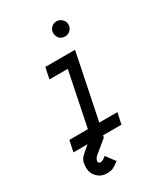

<svg xmlns="http://www.w3.org/2000/svg" viewBox="-215 -792 955 1090"><g transform="rotate(-30 262.5 -247.0)"><path d="M221.7 176.3Q206.5 188 192.1 193.4Q177.7 198.7 155.3 198.7Q119.1 198.7 93.8 173.6Q68.4 148.4 68.4 112.3Q68.4 83 75.9 66.2Q83.5 49.3 109.9 27.3L174.8 -26.4L179.7 -48.8L251 -34.2L241.2 13.7L156.7 83Q149.9 88.9 145.8 97.2Q141.6 105.5 141.6 112.3Q141.6 125.5 155.3 125.5Q167 125.5 177.7 117.7L193.4 106L237.3 164.6ZM289.1 -643.1Q289.1 -663.6 303.2 -678.2Q317.4 -692.9 337.9 -692.9Q358.9 -692.9 373.8 -678.2Q388.7 -663.6 388.7 -643.1Q388.7 -622.6 373.8 -607.9Q358.9 -593.3 337.9 -593.3Q324.7 -593.3 313.2 -599.9Q301.8 -606.4 295.4 -617.9Q289.1 -629.4 289.1 -643.1ZM364.7 0H49.8L65.4 -73.2H187L259.3 -426.8H139.2L154.3 -500H349.1L261.7 -73.2H380.4Z"/></g></svg>

Font: Anka/Coder Condensed
Style: Italic
Weight: 400
Width: 4
Italic angle: -12°
Monospace: yes
Version: Version 001.100